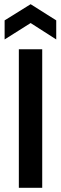

<svg xmlns="http://www.w3.org/2000/svg" viewBox="-20 -895 291 915"><path d="M2 -707V-797.9L126 -875L248 -797.9V-707L126 -785.2ZM69.8 0V-660.2H181.2V0Z"/></svg>

Font: Bricolage Grotesque Medium
Style: Regular
Weight: 500
Designer: Mathieu Triay
Foundry: Atelier Triay
Version: Version 1.000;gftools[0.9.30]